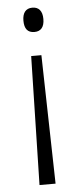

<svg xmlns="http://www.w3.org/2000/svg" viewBox="-53 -568 327 786"><g transform="rotate(-5 110.5 -175.0)"><path d="M152 -488C152 -521 137 -538 111 -538C83 -538 70 -519 70 -488C70 -455 83 -438 111 -438C137 -438 152 -454 152 -488ZM89 -341 77 188H143L131 -341Z"/></g></svg>

Font: Noto Sans Display SemiCondensed Light
Style: Regular
Weight: 300
Width: 4
Designer: Monotype Design Team
Foundry: Monotype Imaging Inc.
Version: Version 1.900